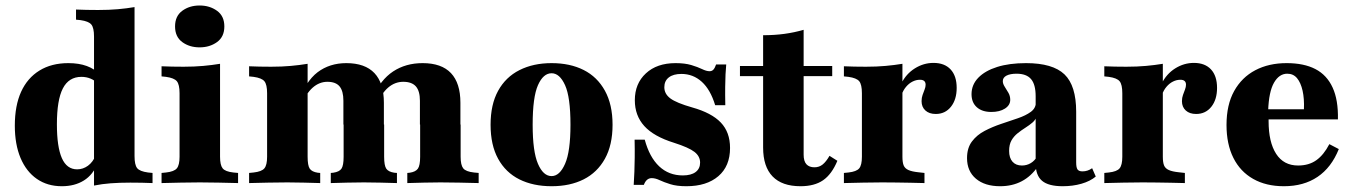

<svg xmlns="http://www.w3.org/2000/svg" viewBox="-20 -656 4845 688"><path d="M201.6 11.3Q150 11.3 112.1 -14.9Q74.2 -41.1 53.6 -89.9Q33.1 -138.7 33.1 -205.6Q33.1 -277.4 55.6 -327Q78.2 -376.6 121.4 -403.2Q164.5 -429.8 225 -429.8Q262.9 -429.8 291.1 -419.4Q319.4 -408.9 336.3 -390.3L329.8 -356.5Q320.2 -367.7 304.8 -374.2Q289.5 -380.6 271.8 -380.6Q226.6 -380.6 205.2 -339.1Q183.9 -297.6 183.9 -210.5Q183.9 -129.8 201.6 -89.5Q219.4 -49.2 256.5 -49.2Q277.4 -49.2 295.2 -62.1Q312.9 -75 323.4 -100L330.6 -72.6Q313.7 -29.8 280.6 -9.3Q247.6 11.3 201.6 11.3ZM316.9 0V-209.7H462.1V-96.8Q462.1 -65.3 471.4 -53.6Q480.6 -41.9 510.5 -37.9L526.6 -36.3V0Q505.6 -0.8 488.3 -1.2Q471 -1.6 446.8 -1.6Q408.1 -1.6 376.6 0.8Q345.2 3.2 316.9 8.9ZM316.9 -209.7V-525Q316.9 -556.5 307.3 -568.1Q297.6 -579.8 268.5 -583.9L252.4 -585.5V-621.8Q273.4 -621 290.7 -620.6Q308.1 -620.2 331.5 -620.2Q371 -620.2 402.4 -623Q433.9 -625.8 462.1 -630.6V-621.8V-209.7Z M623.4 -209.7V-321.8Q623.4 -353.2 613.7 -364.9Q604 -376.6 575 -380.6L558.9 -382.3V-418.5Q579 -417.7 596.8 -417.3Q614.5 -416.9 637.9 -416.9Q676.6 -416.9 708.1 -419.8Q739.5 -422.6 768.5 -427.4V-418.5V-209.7ZM696 -2.4Q659.7 -2.4 627.4 -1.6Q595.2 -0.8 558.9 0V-36.3L575 -37.9Q604 -41.1 613.7 -52.8Q623.4 -64.5 623.4 -94.4V-209.7H768.5V-94.4Q768.5 -64.5 777.8 -52.8Q787.1 -41.1 816.1 -37.9L833.1 -36.3V0Q796 -0.8 764.1 -1.6Q732.3 -2.4 696 -2.4ZM695.2 -486.3Q658.9 -486.3 633.1 -505.2Q607.3 -524.2 607.3 -561.3Q607.3 -598.4 633.1 -617.3Q658.9 -636.3 695.2 -636.3Q731.5 -636.3 757.7 -617.3Q783.9 -598.4 783.9 -561.3Q783.9 -524.2 757.7 -505.2Q731.5 -486.3 695.2 -486.3Z M1009.7 -2.4Q973.4 -2.4 941.1 -1.6Q908.9 -0.8 872.6 0V-36.3L888.7 -37.9Q917.7 -41.1 927.4 -52.8Q937.1 -64.5 937.1 -94.4V-209.7H1082.3V-94.4Q1082.3 -62.9 1089.9 -51.6Q1097.6 -40.3 1118.5 -37.1L1127.4 -36.3V0Q1095.2 -0.8 1068.1 -1.6Q1041.1 -2.4 1009.7 -2.4ZM937.1 -209.7V-321.8Q937.1 -353.2 927.4 -364.9Q917.7 -376.6 888.7 -380.6L872.6 -382.3V-418.5Q892.7 -417.7 910.5 -417.3Q928.2 -416.9 951.6 -416.9Q990.3 -416.9 1021.8 -419.8Q1053.2 -422.6 1082.3 -427.4V-418.5V-209.7ZM1210.5 -209.7V-295.2Q1210.5 -329.8 1196.8 -346.4Q1183.1 -362.9 1153.2 -362.9Q1124.2 -362.9 1100.4 -341.9Q1076.6 -321 1057.3 -275L1046 -285.5Q1075 -364.5 1118.1 -397.2Q1161.3 -429.8 1221 -429.8Q1287.9 -429.8 1321.8 -394Q1355.6 -358.1 1355.6 -287.9V-209.7ZM1283.9 -2.4Q1252.4 -2.4 1225 -1.6Q1197.6 -0.8 1165.3 0V-36.3L1174.2 -37.1Q1196 -40.3 1203.6 -51.6Q1211.3 -62.9 1211.3 -94.4V-209.7H1356.5V-94.4Q1356.5 -62.9 1364.1 -51.6Q1371.8 -40.3 1392.7 -37.1L1402.4 -36.3V0Q1370.2 -0.8 1342.7 -1.6Q1315.3 -2.4 1283.9 -2.4ZM1484.7 -209.7V-295.2Q1484.7 -329.8 1470.2 -346.4Q1455.6 -362.9 1425 -362.9Q1395.2 -362.9 1371 -342.3Q1346.8 -321.8 1325.8 -273.4L1314.5 -305.6Q1343.5 -370.2 1388.7 -400Q1433.9 -429.8 1494.4 -429.8Q1562.1 -429.8 1596 -394Q1629.8 -358.1 1629.8 -287.9V-209.7ZM1558.1 -2.4Q1526.6 -2.4 1499.2 -1.6Q1471.8 -0.8 1439.5 0V-36.3L1448.4 -37.1Q1469.4 -40.3 1477.4 -51.6Q1485.5 -62.9 1485.5 -94.4V-209.7H1630.6V-94.4Q1630.6 -64.5 1639.9 -52.8Q1649.2 -41.1 1678.2 -37.9L1695.2 -36.3V0Q1658.1 -0.8 1626.2 -1.6Q1594.4 -2.4 1558.1 -2.4Z M1956.5 11.3Q1890.3 11.3 1841.1 -13.3Q1791.9 -37.9 1764.9 -87.1Q1737.9 -136.3 1737.9 -208.9Q1737.9 -281.5 1764.9 -330.6Q1791.9 -379.8 1841.5 -404.8Q1891.1 -429.8 1956.5 -429.8Q2022.6 -429.8 2071.4 -405.2Q2120.2 -380.6 2147.6 -331Q2175 -281.5 2175 -208.9Q2175 -136.3 2147.6 -87.1Q2120.2 -37.9 2071.4 -13.3Q2022.6 11.3 1956.5 11.3ZM1956.5 -25Q1985.5 -25 2004.8 -69Q2024.2 -112.9 2024.2 -208.9Q2024.2 -308.1 2004.8 -350.8Q1985.5 -393.5 1956.5 -393.5Q1926.6 -393.5 1907.7 -350.8Q1888.7 -308.1 1888.7 -208.9Q1888.7 -112.9 1907.7 -69Q1926.6 -25 1956.5 -25Z M2439.5 11.3Q2404.8 11.3 2381.9 4Q2358.9 -3.2 2343.5 -10.5Q2328.2 -17.7 2315.3 -17.7Q2296 -17.7 2287.1 6.5H2250.8Q2252.4 -17.7 2253.2 -40.7Q2254 -63.7 2254.4 -91.5Q2254.8 -119.4 2254 -155.6H2290.3Q2307.3 -92.7 2341.9 -60.1Q2376.6 -27.4 2426.6 -27.4Q2456.5 -27.4 2472.6 -39.5Q2488.7 -51.6 2488.7 -73.4Q2488.7 -96 2468.5 -111.7Q2448.4 -127.4 2395.2 -144.4Q2322.6 -166.9 2288.7 -204.4Q2254.8 -241.9 2254.8 -296.8Q2254.8 -356.5 2294.4 -393.1Q2333.9 -429.8 2400.8 -429.8Q2433.9 -429.8 2456.9 -423Q2479.8 -416.1 2495.6 -408.5Q2511.3 -400.8 2522.6 -400.8Q2531.5 -400.8 2536.7 -406.9Q2541.9 -412.9 2546 -425H2582.3Q2580.6 -408.1 2579.8 -389.5Q2579 -371 2578.6 -344.8Q2578.2 -318.5 2579 -279H2542.7Q2525.8 -334.7 2494.8 -362.9Q2463.7 -391.1 2421.8 -391.1Q2392.7 -391.1 2376.6 -378.6Q2360.5 -366.1 2360.5 -343.5Q2360.5 -319.4 2382.3 -303.2Q2404 -287.1 2460.5 -271Q2529.8 -251.6 2562.9 -216.9Q2596 -182.3 2596 -125.8Q2596 -60.5 2554 -24.6Q2512.1 11.3 2439.5 11.3Z M2848.4 11.3Q2782.3 11.3 2748.4 -23.8Q2714.5 -58.9 2714.5 -127.4V-209.7H2859.7V-101.6Q2859.7 -78.2 2869.8 -67.3Q2879.8 -56.5 2898.4 -56.5Q2915.3 -56.5 2927.8 -66.5Q2940.3 -76.6 2952.4 -97.6L2980.6 -79.8Q2960.5 -31.5 2929.4 -10.1Q2898.4 11.3 2848.4 11.3ZM2714.5 -209.7V-529.8Q2755.6 -529.8 2791.1 -534.7Q2826.6 -539.5 2859.7 -549.2V-209.7ZM2631.5 -383.1V-419.4H2962.1V-383.1Z M3141.1 -2.4Q3104.8 -2.4 3072.6 -1.6Q3040.3 -0.8 3004 0V-36.3L3020.2 -37.9Q3049.2 -41.1 3058.9 -52.8Q3068.5 -64.5 3068.5 -94.4V-209.7H3213.7V-94.4Q3213.7 -74.2 3218.1 -63.3Q3222.6 -52.4 3235.1 -46.8Q3247.6 -41.1 3271 -38.7L3292.7 -36.3V0Q3266.1 -0.8 3241.5 -1.2Q3216.9 -1.6 3192.3 -2Q3167.7 -2.4 3141.1 -2.4ZM3068.5 -209.7V-321.8Q3068.5 -353.2 3058.9 -364.9Q3049.2 -376.6 3020.2 -380.6L3004 -382.3V-418.5Q3024.2 -417.7 3041.9 -417.3Q3059.7 -416.9 3083.1 -416.9Q3121.8 -416.9 3153.2 -419.8Q3184.7 -422.6 3213.7 -427.4V-418.5V-209.7ZM3333.1 -247.6Q3309.7 -247.6 3296 -260.1Q3282.3 -272.6 3282.3 -293.5Q3282.3 -305.6 3285.9 -315.7Q3289.5 -325.8 3293.1 -335.1Q3296.8 -344.4 3296.8 -352.4Q3296.8 -370.2 3276.6 -370.2Q3262.9 -370.2 3250 -363.7Q3237.1 -357.3 3226.6 -344.8Q3216.1 -332.3 3210.5 -315.3L3209.7 -356.5Q3226.6 -391.1 3258.1 -410.9Q3289.5 -430.6 3325 -430.6Q3364.5 -430.6 3386.3 -407.3Q3408.1 -383.9 3408.1 -341.1Q3408.1 -299.2 3387.5 -273.4Q3366.9 -247.6 3333.1 -247.6Z M3691.1 -209.7V-311.3Q3691.1 -353.2 3674.6 -372.6Q3658.1 -391.9 3622.6 -391.9Q3600 -391.9 3586.7 -385.1Q3573.4 -378.2 3573.4 -365.3Q3573.4 -355.6 3580.2 -345.2Q3587.1 -334.7 3593.5 -323.4Q3600 -312.1 3600 -298.4Q3600 -279 3581 -266.9Q3562.1 -254.8 3532.3 -254.8Q3499.2 -254.8 3480.2 -271.8Q3461.3 -288.7 3461.3 -318.5Q3461.3 -352.4 3485.5 -377.4Q3509.7 -402.4 3553.2 -416.1Q3596.8 -429.8 3656.5 -429.8Q3752.4 -429.8 3794.4 -389.5Q3836.3 -349.2 3836.3 -255.6V-209.7ZM3563.7 11.3Q3508.9 11.3 3477 -15.7Q3445.2 -42.7 3445.2 -89.5Q3445.2 -125.8 3462.9 -149.2Q3480.6 -172.6 3508.5 -187.1Q3536.3 -201.6 3567.7 -212.1Q3599.2 -222.6 3627.4 -232.3Q3655.6 -241.9 3673.8 -255.2Q3691.9 -268.5 3691.9 -289.5L3696 -242.7Q3691.9 -227.4 3680.2 -217.3Q3668.5 -207.3 3654.4 -198.4Q3640.3 -189.5 3626.6 -178.6Q3612.9 -167.7 3604.4 -152.8Q3596 -137.9 3596 -115.3Q3596 -90.3 3608.1 -76.6Q3620.2 -62.9 3641.9 -62.9Q3658.9 -62.9 3673.4 -71.4Q3687.9 -79.8 3698.4 -98.4L3700 -60.5Q3675 -24.2 3641.1 -6.5Q3607.3 11.3 3563.7 11.3ZM3836.3 -74.2Q3836.3 -55.6 3841.1 -48.8Q3846 -41.9 3858.9 -41.9Q3868.5 -41.9 3877 -44.8Q3885.5 -47.6 3893.5 -53.2L3906.5 -23.4Q3886.3 -6.5 3855.2 2.4Q3824.2 11.3 3787.9 11.3Q3737.1 11.3 3714.1 -8.1Q3691.1 -27.4 3691.1 -70.2V-209.7H3836.3Z M4074.2 -2.4Q4037.9 -2.4 4005.6 -1.6Q3973.4 -0.8 3937.1 0V-36.3L3953.2 -37.9Q3982.3 -41.1 3991.9 -52.8Q4001.6 -64.5 4001.6 -94.4V-209.7H4146.8V-94.4Q4146.8 -74.2 4151.2 -63.3Q4155.6 -52.4 4168.1 -46.8Q4180.6 -41.1 4204 -38.7L4225.8 -36.3V0Q4199.2 -0.8 4174.6 -1.2Q4150 -1.6 4125.4 -2Q4100.8 -2.4 4074.2 -2.4ZM4001.6 -209.7V-321.8Q4001.6 -353.2 3991.9 -364.9Q3982.3 -376.6 3953.2 -380.6L3937.1 -382.3V-418.5Q3957.3 -417.7 3975 -417.3Q3992.7 -416.9 4016.1 -416.9Q4054.8 -416.9 4086.3 -419.8Q4117.7 -422.6 4146.8 -427.4V-418.5V-209.7ZM4266.1 -247.6Q4242.7 -247.6 4229 -260.1Q4215.3 -272.6 4215.3 -293.5Q4215.3 -305.6 4219 -315.7Q4222.6 -325.8 4226.2 -335.1Q4229.8 -344.4 4229.8 -352.4Q4229.8 -370.2 4209.7 -370.2Q4196 -370.2 4183.1 -363.7Q4170.2 -357.3 4159.7 -344.8Q4149.2 -332.3 4143.5 -315.3L4142.7 -356.5Q4159.7 -391.1 4191.1 -410.9Q4222.6 -430.6 4258.1 -430.6Q4297.6 -430.6 4319.4 -407.3Q4341.1 -383.9 4341.1 -341.1Q4341.1 -299.2 4320.6 -273.4Q4300 -247.6 4266.1 -247.6Z M4580.6 11.3Q4516.9 11.3 4470.6 -14.9Q4424.2 -41.1 4399.6 -90.3Q4375 -139.5 4375 -208.1Q4375 -280.6 4402.4 -329.8Q4429.8 -379 4478.2 -404.4Q4526.6 -429.8 4590.3 -429.8Q4652.4 -429.8 4693.5 -408.5Q4734.7 -387.1 4755.2 -342.3Q4775.8 -297.6 4774.2 -228.2H4481.5L4479.8 -264.5H4652.4Q4654 -302.4 4647.6 -331Q4641.1 -359.7 4627.8 -375.8Q4614.5 -391.9 4592.7 -391.9Q4563.7 -391.9 4545.2 -359.7Q4526.6 -327.4 4524.2 -258.9L4526.6 -254Q4525.8 -247.6 4525.8 -240.7Q4525.8 -233.9 4525.8 -221.8Q4525.8 -146.8 4552.8 -104.8Q4579.8 -62.9 4631.5 -62.9Q4670.2 -62.9 4696.8 -81.9Q4723.4 -100.8 4743.5 -139.5L4777.4 -121.8Q4750.8 -55.6 4701.2 -22.2Q4651.6 11.3 4580.6 11.3Z"/></svg>

Font: Playfair 9pt Black
Style: Regular
Weight: 900
Designer: Claus Eggers Sørensen
Foundry: Claus Eggers Sørensen
Version: Version 2.203